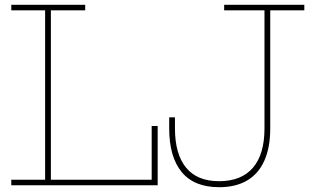

<svg xmlns="http://www.w3.org/2000/svg" viewBox="-20 -772 1298 800"><path d="M27 -729V-752H335V-729H192V-23H623V0H27V-23H168V-729ZM637 -247V0H612V-247ZM893 8Q789 8 737 -55.2Q685 -118.5 685 -237V-283H709V-237Q709 -130 755.2 -73.5Q801.5 -17 893 -17Q985.5 -17 1033.8 -73Q1082 -129 1082 -237V-729H914V-752H1248V-729H1106V-237Q1106 -158.5 1082 -103.8Q1058 -49 1010.5 -20.5Q963 8 893 8Z"/></svg>

Font: Hepta Slab ExtraLight ExtraLight
Style: Regular
Weight: 250
Version: Version 1.102